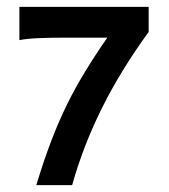

<svg xmlns="http://www.w3.org/2000/svg" viewBox="-20 -540 494 560"><path d="M85.9 0Q107.9 -72.8 129.9 -130.1Q151.9 -187.5 176 -236.3Q200.2 -285.2 228.8 -332Q257.3 -378.9 293 -430.2H175.8Q124 -430.2 90.8 -428.7Q57.6 -427.2 36.6 -422.9V-520H413.6V-446.8Q332.5 -335.4 277.6 -225.3Q222.7 -115.2 190.4 0Z"/></svg>

Font: Harmattan
Style: Bold
Weight: 700
Designer: George W. Nuss III and SIL International
Foundry: SIL International
Version: Version 4.000